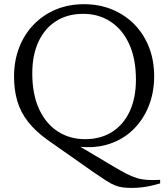

<svg xmlns="http://www.w3.org/2000/svg" viewBox="-20 -700 802 916"><path d="M430.5 124.5 211 -29.5Q150 -72.5 114 -118.8Q78 -165 62.5 -218Q47 -271 47 -334Q47 -410 71.5 -473.2Q96 -536.5 141 -583Q186 -629.5 247 -654.8Q308 -680 380.5 -680Q453.5 -680 514.8 -654.8Q576 -629.5 621 -583.8Q666 -538 690.8 -475Q715.5 -412 715.5 -336Q715.5 -260 690 -195.2Q664.5 -130.5 617.5 -83.8Q570.5 -37 505 -14.5Q439.5 8 360 0L331 -19L524.5 96Q559 116.5 584.5 129.5Q610 142.5 633 149.5Q656 156.5 682.2 158.2Q708.5 160 744 158V175Q727 180 706.2 185Q685.5 190 661 193.2Q636.5 196.5 608 196.5Q583.5 196.5 565 194Q546.5 191.5 528.5 184.2Q510.5 177 487.5 162.5Q464.5 148 430.5 124.5ZM385.5 -36Q460.5 -36 515 -70.8Q569.5 -105.5 599 -169.2Q628.5 -233 628.5 -320Q628.5 -420 596.2 -490Q564 -560 507.2 -597Q450.5 -634 377 -634Q302 -634 247.5 -599.2Q193 -564.5 163.5 -500.8Q134 -437 134 -350Q134 -250.5 166.2 -180.2Q198.5 -110 255.5 -73Q312.5 -36 385.5 -36Z"/></svg>

Font: Newsreader Text
Style: Regular
Weight: 400
Designer: Hugues Gentile
Foundry: Production Type
Version: Version 1.001